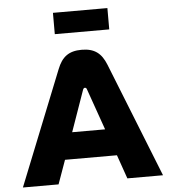

<svg xmlns="http://www.w3.org/2000/svg" viewBox="-59 -934 879 987"><g transform="rotate(-5 381.0 -440.5)"><path d="M255 -590 19 0H203L247 -123H515L558 0H742L507 -591C483 -651 448 -679 381 -679C314 -679 279 -651 255 -590ZM251 -771H532V-881H251ZM296 -261 371 -474C373 -479 376 -483 381 -483C385 -483 389 -481 391 -474L466 -261Z"/></g></svg>

Font: LT Wave Text Black
Style: Regular
Weight: 900
Designer: Daniel Lyons
Version: Version 2.5 (Glyphs App)